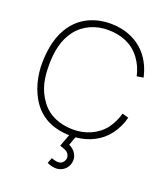

<svg xmlns="http://www.w3.org/2000/svg" viewBox="-177 -888 1096 1259"><g transform="rotate(20 371.0 -258.5)"><path d="M600 -130.2C549 -62.5 464.6 -27.1 378.1 -28.1C288.5 -29.2 209.4 -59.4 157.3 -129.2C99 -206.3 88.5 -287.5 88.5 -375C88.5 -462.5 104.2 -551 157.3 -619.8C210.4 -688.5 292.7 -721.9 378.1 -720.8C466.7 -719.8 545.8 -690.6 600 -618.8C626 -584.4 644.8 -542.7 654.2 -499L700 -506.3C688.5 -556.2 668.8 -605.2 636.5 -646.9C577.1 -725 481.3 -765.6 378.1 -765.6C275 -765.6 181.2 -727.1 120.8 -646.9C60.4 -567.7 43.8 -468.8 41.7 -375C39.6 -287.5 62.5 -180.2 120.8 -102.1C180.2 -21.9 268.8 13.5 369.8 15.6L338.5 100C371.9 111.5 392.7 116.7 403.1 138.5C411.5 154.2 409.4 170.8 400 185.4C391.7 200 376 207.3 356.2 206.3C343.8 205.2 329.2 201 314.6 195.8L300 234.4C316.7 241.7 334.4 247.9 354.2 249C384.4 252.1 419.8 237.5 436.5 210.4C455.2 184.4 457.3 145.8 441.7 118.8C430.2 97.9 411.5 82.3 391.7 74L413.5 14.6C503.1 6.2 583.3 -31.3 636.5 -102.1C664.6 -139.6 684.4 -181.2 694.8 -225L651 -237.5C640.6 -199 622.9 -162.5 600 -130.2Z"/></g></svg>

Font: Manrope Thin
Style: Regular
Weight: 100
Width: 4
Designer: Michael Sharanda
Foundry: Michael Sharanda
Version: Version 2.000;PS 002.000;hotconv 1.0.88;makeotf.lib2.5.64775